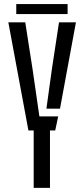

<svg xmlns="http://www.w3.org/2000/svg" viewBox="-20 -908 407 928"><path d="M142.8 0V-277.3H117.4L20.3 -800H102.1L137.3 -574.2L170.4 -345.3H261.2L246.9 -277.3H221.6V0ZM204.3 -382.7 230.8 -574.2 265.2 -800H347L270 -382.7ZM58.6 -888.4H306.7V-840H58.6Z"/></svg>

Font: Big Shoulders Stencil Text Thin
Style: Regular
Weight: 100
Designer: Patric King
Foundry: XO Type Co
Version: Version 2.001